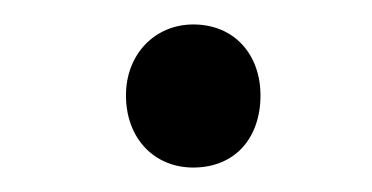

<svg xmlns="http://www.w3.org/2000/svg" viewBox="-20 -669 304 157"><path d="M83 -591C83 -556 106 -532 138 -532C172 -532 193 -556 193 -591C193 -624 172 -649 138 -649C107 -649 83 -625 83 -591Z"/></svg>

Font: Noto Sans Condensed
Style: Italic
Weight: 400
Width: 3
Italic angle: -12°
Designer: Monotype Design Team
Foundry: Monotype Imaging Inc.
Version: Version 2.013